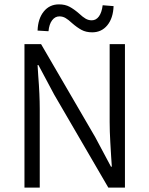

<svg xmlns="http://www.w3.org/2000/svg" viewBox="-20 -859 684 879"><path d="M92 -657H168L416 -231L488 -96H492L489 -140Q488 -156 485 -207.5Q482 -259 482 -301V-657H552V0H476L228 -426L156 -561H152L155 -513Q162 -426 162 -360V0H92ZM310 -753Q293 -769 280 -776.5Q267 -784 252 -784Q232 -784 218.5 -766Q205 -748 202 -716L152 -719Q154 -774 180.5 -806.5Q207 -839 250 -839Q278 -839 298.5 -828Q319 -817 342 -797Q359 -781 372 -773.5Q385 -766 400 -766Q420 -766 433 -784Q446 -802 450 -835L500 -831Q498 -776 471.5 -743.5Q445 -711 402 -711Q374 -711 353.5 -722Q333 -733 310 -753Z"/></svg>

Font: Assistant-zap
Style: zap
Weight: 400
Designer: Hebrew By Ben Nathan, Latin by Paul Hunt
Version: Version 2.001